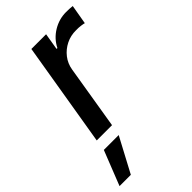

<svg xmlns="http://www.w3.org/2000/svg" viewBox="-315 -630 945 945"><g transform="rotate(-45 157.0 -158.0)"><path d="M4.9 0 95.7 -545.9H198.2L183.6 -458.5H189.5Q211.4 -502.4 253.9 -528.1Q296.4 -553.7 344.2 -553.7Q354.5 -553.7 367.4 -553.2Q380.4 -552.7 389.2 -551.3L371.6 -449.7Q365.7 -451.7 349.6 -453.9Q333.5 -456.1 316.9 -455.6Q279.3 -456.1 247.3 -440.2Q215.3 -424.3 193.6 -396.5Q171.9 -368.7 166 -332.5L111.3 0ZM-74.7 238.3 -3.4 57.6H100.1L3.9 238.3Z"/></g></svg>

Font: Inter Tight Medium
Style: Italic
Weight: 500
Italic angle: -9.39999°
Designer: Rasmus Andersson
Foundry: rsms
Version: Version 3.004